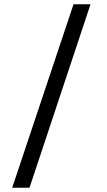

<svg xmlns="http://www.w3.org/2000/svg" viewBox="-20 -879 501 899"><path d="M37.1 0 324.2 -858.9H403.8L118.2 0Z"/></svg>

Font: SimahzazaarabicW05-Light
Style: Regular
Weight: 300
Designer: Ahmed zaza
Foundry: Ahmed zaza
Version: Version 1.001